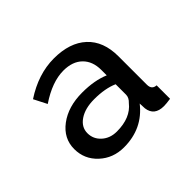

<svg xmlns="http://www.w3.org/2000/svg" viewBox="-94 -840 626 626"><g transform="rotate(-45 219.0 -527.5)"><path d="M46 -455Q46 -504 88 -535.5Q130 -567 195 -567Q251 -567 291 -550V-575Q291 -615 267.5 -638Q244 -661 202 -661Q150 -661 89 -620L66 -665Q136 -711 208 -711Q281 -711 321.5 -673.5Q362 -636 362 -567V-436Q362 -413 383 -412V-350Q363 -347 352 -347Q308 -347 303 -386L302 -409Q251 -344 165 -344Q115 -344 80.5 -376Q46 -408 46 -455ZM278 -435Q291 -447 291 -461V-509Q257 -524 207 -524Q165 -524 139 -506.5Q113 -489 113 -461Q113 -434 133.5 -415.5Q154 -397 185 -397Q248 -397 278 -435Z"/></g></svg>

Font: Raleway-v4020 Medium
Style: Regular
Weight: 500
Designer: Matt McInerney, Pablo Impallari, Rodrigo Fuenzalida
Foundry: Matt McInerney, Pablo Impallari, Rodrigo Fuenzalida
Version: Version 4.020;PS 004.020;hotconv 1.0.88;makeotf.lib2.5.64775